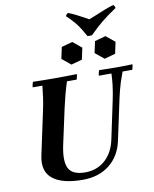

<svg xmlns="http://www.w3.org/2000/svg" viewBox="-116 -1209 1051 1309"><g transform="rotate(-10 409.5 -554.0)"><path d="M350 15Q208 15 142.5 -37.5Q77 -90 99 -195L162 -490Q173 -540 179 -582Q185 -624 189 -665H122Q122 -673 124.5 -684Q127 -695 130 -702Q164 -701 205.5 -700.5Q247 -700 281 -700Q316 -700 357.5 -700.5Q399 -701 434 -702Q434 -695 431.5 -684Q429 -673 426 -665H359Q345 -622 333.5 -578.5Q322 -535 312 -490L258 -241Q235 -132 261 -82Q287 -32 375 -32Q456 -32 512.5 -82Q569 -132 588 -221L645 -490Q650 -515 654 -538Q658 -561 661.5 -591Q665 -621 667 -665H580Q580 -673 582.5 -684Q585 -695 588 -702Q629 -701 662 -700.5Q695 -700 714 -700Q731 -700 757.5 -700.5Q784 -701 819 -702Q819 -695 816.5 -684Q814 -673 811 -665H744Q729 -625 719.5 -595Q710 -565 704 -540.5Q698 -516 692 -490L631 -205Q609 -102 535 -43.5Q461 15 350 15ZM441 -923 502 -873 485 -793 409 -772 348 -822 365 -902ZM671 -923 732 -873 715 -793 639 -772 578 -822 595 -902ZM760 -1123Q765 -1118 768 -1113Q771 -1108 772 -1100Q738 -1077 712.5 -1058.5Q687 -1040 666 -1022.5Q645 -1005 625 -986.5Q605 -968 582 -945Q565 -942 550 -945Q535 -972 520.5 -996Q506 -1020 485 -1045.5Q464 -1071 429 -1104Q435 -1116 446 -1123Q475 -1112 496 -1101.5Q517 -1091 537 -1080Q557 -1069 583 -1055Q614 -1067 640.5 -1078Q667 -1089 695.5 -1100.5Q724 -1112 760 -1123Z"/></g></svg>

Font: Poltawski Nowy
Style: Bold Italic
Weight: 700
Italic angle: -12°
Designer: Adam Pótawski, Mateusz Machalski, Borys Kosmynka, Ania Wieluska
Foundry: Capitalics.wtf
Version: Version 1.001;gftools[0.9.25]